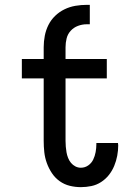

<svg xmlns="http://www.w3.org/2000/svg" viewBox="-20 -763 540 791"><path d="M313 8Q290 8 267.5 2.5Q245 -3 226 -16.5Q207 -30 194 -49.5Q181 -69 173 -91Q165 -113 162.5 -136Q160 -159 160 -183V-440H70V-520H160V-568Q160 -592 164.5 -615.5Q169 -639 179.5 -660Q190 -681 207 -697.5Q224 -714 245.5 -724.5Q267 -735 290.5 -739Q314 -743 337 -743H350V-663H337Q319 -663 301.5 -656.5Q284 -650 271.5 -636.5Q259 -623 254.5 -605Q250 -587 250 -568V-520H420V-440H250V-183Q250 -171 251 -159Q252 -147 254 -135.5Q256 -124 260.5 -112.5Q265 -101 272.5 -92Q280 -83 290.5 -77.5Q301 -72 313 -72Q330 -72 343.5 -81.5Q357 -91 364 -105.5Q371 -120 374 -136.5Q377 -153 377 -169V-174H466Q466 -172 466.5 -169.5Q467 -167 467 -164Q467 -143 463 -121.5Q459 -100 450.5 -79.5Q442 -59 428.5 -42Q415 -25 396.5 -13Q378 -1 356.5 3.5Q335 8 313 8Z"/></svg>

Font: Iosevka Term Medium
Style: Regular
Weight: 500
Monospace: yes
Designer: Belleve Invis
Foundry: Belleve Invis
Version: Version 26.3.1